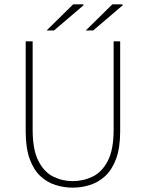

<svg xmlns="http://www.w3.org/2000/svg" viewBox="-20 -850 670 882"><path d="M314 12Q274 12 235.5 0Q197 -12 166 -40.5Q135 -69 116.5 -119.5Q98 -170 98 -246V-660H130V-254Q130 -163 156 -111.5Q182 -60 224 -39Q266 -18 314 -18Q363 -18 406 -39Q449 -60 475.5 -111.5Q502 -163 502 -254V-660H532V-246Q532 -170 513 -119.5Q494 -69 462.5 -40.5Q431 -12 392.5 0Q354 12 314 12ZM194 -710 316 -830H362L364 -826L228 -710ZM374 -710 496 -830H542L544 -826L408 -710Z"/></svg>

Font: Mada ExtraLight
Style: Regular
Weight: 250
Designer: Khaled Hosny
Version: Version 1.5